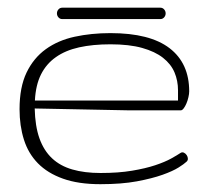

<svg xmlns="http://www.w3.org/2000/svg" viewBox="-20 -469 539 494"><path d="M238.8 -23.9Q285.2 -23.9 319.8 -29.8Q354.5 -35.6 379.4 -43.9Q404.3 -52.2 420.2 -61Q436 -69.8 444.8 -75.7Q448.7 -78.1 453.1 -76.2Q457.5 -74.2 460.4 -69.8Q463.4 -65.4 463.4 -60.3Q463.4 -55.2 458.5 -51.8Q454.1 -47.4 439.5 -38.1Q424.8 -28.8 398.2 -19.3Q371.6 -9.8 332 -2.4Q292.5 4.9 238.3 4.9Q181.6 4.9 142.1 -9.3Q102.5 -23.4 77.6 -48.8Q52.7 -74.2 41.5 -109.9Q30.3 -145.5 30.3 -188Q30.3 -244.6 48.3 -282.2Q66.4 -319.8 97.9 -342.5Q129.4 -365.2 172.1 -374.5Q214.8 -383.8 264.2 -383.8Q365.7 -383.8 416.3 -345Q466.8 -306.2 466.8 -233.9Q466.8 -227.5 464.8 -219Q462.9 -210.4 459.7 -202.9Q456.5 -195.3 452.6 -190.2Q448.7 -185.1 445.3 -185.1H311.5L69.3 -189.9Q70.3 -144.5 81.5 -113Q92.8 -81.5 113.8 -61.8Q134.8 -42 166 -33Q197.3 -23.9 238.8 -23.9ZM264.2 -355Q218.8 -355 183.6 -347.2Q148.4 -339.4 123.8 -322Q99.1 -304.7 85.4 -277.3Q71.8 -250 69.8 -210.4H438V-236.8Q438 -261.2 429 -282.7Q419.9 -304.2 399.4 -320.3Q378.9 -336.4 345.7 -345.7Q312.5 -355 264.2 -355ZM392.6 -449.2Q398.4 -449.2 402.3 -444.8Q406.2 -440.4 406.2 -434.6Q406.2 -428.7 402.3 -424.3Q398.4 -419.9 392.6 -419.9H140.1Q134.3 -419.9 130.4 -424.3Q126.5 -428.7 126.5 -434.6Q126.5 -440.4 130.4 -444.8Q134.3 -449.2 140.1 -449.2Z"/></svg>

Font: Gruppo
Style: Regular
Weight: 400
Foundry: Vernon Adams
Version: Version 1.000